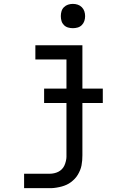

<svg xmlns="http://www.w3.org/2000/svg" viewBox="-20 -753 640 988"><path d="M104 215V141H236Q247 141 258.5 138.5Q270 136 280 131Q290 126 298 118Q306 110 311 99.5Q316 89 319 76Q322 63 322 55V-223H207V-297H322V-447H162V-520H404V-297H509V-223H404V46Q404 59 403 72Q402 85 399.5 98Q397 111 392 123Q387 135 380.5 146Q374 157 365 166.5Q356 176 345.5 184Q335 192 323 197.5Q311 203 298.5 206.5Q286 210 270.5 212.5Q255 215 247 215ZM355 -608Q342 -608 330 -611.5Q318 -615 309 -624Q300 -633 296.5 -645Q293 -657 293 -670Q293 -683 296.5 -695Q300 -707 309 -716Q318 -725 330 -729Q342 -733 355 -733Q368 -733 380 -729Q392 -725 401 -716Q410 -707 414 -695Q418 -683 418 -670Q418 -657 414 -645Q410 -633 401 -624Q392 -615 380 -611.5Q368 -608 355 -608Z"/></svg>

Font: R Plex Mono
Style: Regular
Weight: 400
Monospace: yes
Designer: Belleve Invis
Foundry: Belleve Invis
Version: Version 31.8.0